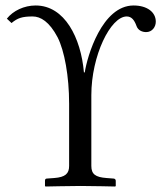

<svg xmlns="http://www.w3.org/2000/svg" viewBox="-20 -678 592 700"><path d="M232 -73C232 -45 218 -32 178 -29L151 -27C146 -27 144 -24 144 -19V0L146 2C146 2 239 0 274 0C313 0 400 2 400 2L402 0V-19C402 -24 398 -27 394 -27L368 -29C328 -32 313 -43 313 -73V-331C313 -475 383 -618 442 -618C460 -618 470 -604 477 -585C483 -566 500 -561 513 -561C534 -561 548 -579 548 -599C548 -634 516 -658 467 -658C352 -658 298 -473 289 -414H286C275 -540 216 -658 110 -658C68 -658 28 -639 5 -610L22 -594C44 -612 60 -618 99 -618C128 -618 160 -599 190 -542C215 -493 232 -400 232 -300Z"/></svg>

Font: Linux Libertine O C
Style: Regular
Weight: 400
Designer: Philipp H. Poll
Foundry: Philipp H. Poll
Version: Version 4.0.3